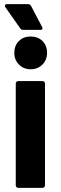

<svg xmlns="http://www.w3.org/2000/svg" viewBox="-20 -906 295 926"><path d="M49 -651Q49 -686 71 -708Q93 -730 128 -730Q163 -730 185 -708Q207 -686 207 -651Q207 -617 184.5 -594.5Q162 -572 128 -572Q94 -572 71.5 -594.5Q49 -617 49 -651ZM56 -12V-503Q56 -508 59.5 -511.5Q63 -515 68 -515H185Q190 -515 193.5 -511.5Q197 -508 197 -503V-12Q197 -7 193.5 -3.5Q190 0 185 0H68Q63 0 59.5 -3.5Q56 -7 56 -12ZM185 -770Q185 -762 175 -762H91Q82 -762 77 -770L6 -871Q4 -874 4 -878Q4 -886 14 -886H115Q125 -886 130 -877L183 -776Q185 -772 185 -770Z"/></svg>

Font: UMi
Style: Bold
Weight: 700
Designer: Peter Middis
Foundry: We Are UMi
Version: Version 1.0